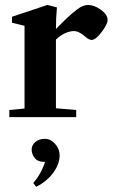

<svg xmlns="http://www.w3.org/2000/svg" viewBox="-20 -466 453 764"><path d="M17.1 0V-28.3L77.6 -34.2V-363.3L27.8 -375.5V-399.4L168.5 -446.3L206.5 -436.5Q202.6 -395 202.6 -350.6Q254.9 -404.8 287.6 -429.2Q310.5 -446.3 330.6 -446.3Q355 -446.3 381.6 -427Q408.2 -407.7 408.2 -386.7Q408.2 -370.1 384.5 -338.6Q360.8 -307.1 344.7 -307.1Q334.5 -307.1 320.8 -318.8Q294.9 -342.3 273.9 -342.3Q238.8 -341.8 202.6 -308.6V-35.2L283.2 -28.3V0ZM124 277.3 112.3 262.2Q143.6 226.6 159.2 178.2H157.7Q129.9 178.2 117.9 162.6Q106 147 106 128.9Q106 111.3 120.8 98.9Q135.7 86.4 158.2 86.4Q181.6 86.4 199.5 106.7Q217.3 127 217.3 152.3Q217.3 187 191.7 221.7Q166 256.3 124 277.3Z"/></svg>

Font: Elstob
Style: Bold
Weight: 700
Designer: Peter S. Baker
Version: Version 1.015